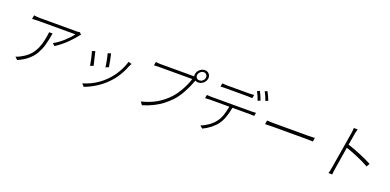

<svg xmlns="http://www.w3.org/2000/svg" viewBox="-1 -1786 5738 2828"><g transform="rotate(20 2868.0 -372.5)"><path d="M531.2 -521H585.2Q576.3 -466.3 567.5 -424Q558.6 -381.7 546.3 -337.4Q534.1 -293 519.4 -258.2Q504.6 -223.4 484.9 -188.4Q465.2 -153.4 440.5 -125Q415.8 -96.6 384.6 -69.4Q353.3 -42.3 314.3 -19Q275.2 4.3 228 24.9L188.2 -13.1Q234.7 -27 271.3 -50.1Q308.9 -70 340.4 -94.5Q371.8 -119 395.1 -144.5Q418.3 -170.1 437.5 -201.3Q456.7 -232.6 469.6 -261.7Q482.6 -290.8 493.3 -326.7Q503.9 -362.6 510.5 -393.3Q517 -424 523.4 -462Q529.8 -500.7 531.2 -521ZM957.7 -676.1 984.7 -644.9Q971.2 -634.9 960.6 -620Q941.4 -594.8 914.4 -564.5Q887.4 -534.1 850.3 -497Q813.2 -459.9 766.7 -422.2Q720.2 -384.6 674 -355.8L637.4 -389.9Q709.9 -427.2 788.7 -498.4Q867.5 -569.6 904.5 -623.9H332.4Q290.8 -623.9 227.6 -620L237.6 -679Q286.6 -671.2 340.2 -671.2H909.1Q938.9 -671.2 957.7 -676.1Z M1495.4 -540.1Q1503.2 -511 1517.4 -438.4Q1531.6 -365.8 1534.8 -337L1486.9 -318.9Q1484.4 -350.9 1470.3 -423.8Q1456.3 -496.8 1446.7 -524.9ZM1780.9 -512.1 1831 -496.1Q1829.5 -493.6 1813.6 -463.1Q1742.5 -280.5 1625.4 -160.2Q1550.1 -82 1460.9 -26.3Q1371.8 29.5 1283 61.1L1247.9 19.2Q1375.7 -17.4 1483.5 -94.8Q1591.3 -172.2 1666.7 -278.9Q1742.2 -385.7 1780.9 -512.1ZM1265.6 -492.9Q1275.9 -457.7 1316.1 -279.1L1267.4 -262.1Q1261.4 -301.1 1243.6 -377.5Q1225.9 -453.8 1217.7 -475.1Z M2851.2 -611.2Q2879.6 -611.2 2902.5 -630.7Q2925.4 -650.2 2930 -677.9Q2934.7 -706 2918.1 -726.6Q2901.6 -747.2 2873.6 -747.2Q2846.2 -747.2 2823 -726.6Q2799.7 -706 2795.1 -677.9Q2790.5 -650.2 2807 -630.7Q2823.5 -611.2 2851.2 -611.2ZM2242.2 -641H2742.9H2761Q2756.4 -656.6 2760.3 -677.9Q2767.4 -720.9 2802 -750.9Q2836.6 -780.9 2879.3 -780.9Q2922.2 -780.9 2947.8 -750.7Q2973.4 -720.5 2966.3 -677.9Q2959.2 -635.3 2923.7 -605.6Q2888.1 -576 2845.2 -576Q2818.2 -576 2799.4 -588.1L2797.6 -584.2Q2765.3 -492.9 2711.5 -392.9Q2657.7 -293 2596.6 -228Q2540.5 -169.7 2483.5 -125.9Q2426.5 -82 2350.3 -43.3Q2274.1 -4.6 2183.2 22L2148.8 -24.1Q2285.5 -58.6 2383 -116.1Q2480.5 -173.7 2559.7 -258.2Q2620 -322.8 2672.4 -418.9Q2724.8 -514.9 2748.2 -594.1H2233.3Q2185.4 -594.1 2148.8 -590.9L2158 -646Q2198.9 -641 2242.2 -641Z M3021.3 -394.9 3029.8 -447.1Q3066.8 -443.9 3107.2 -443.9H3733.3Q3768.1 -443.9 3800.1 -447.1L3791.5 -396Q3753.9 -398.1 3725.9 -398.1H3448.9Q3432.9 -312.9 3409.3 -245.6Q3385.7 -178.3 3348.7 -126.1Q3313.6 -78.5 3256.2 -33Q3198.9 12.4 3134.9 41.9L3094.5 8.2Q3158.4 -17.8 3214 -57.7Q3269.5 -97.7 3304.7 -144.2Q3343 -193.5 3363.5 -253.2Q3383.9 -312.9 3399.9 -398.1H3099.8Q3060.7 -398.1 3021.3 -394.9ZM3176.5 -632.1 3185.4 -685Q3229 -681.1 3260.7 -681.1H3602.6Q3649.1 -681.1 3684.3 -685L3675.4 -632.1Q3642.8 -634.9 3595.2 -634.9H3255Q3206.3 -634.9 3176.5 -632.1ZM3761.7 -622.2Q3752.5 -651.3 3736 -688.9Q3719.5 -726.6 3704.5 -753.9L3744.7 -771Q3784.8 -688.6 3801.8 -639.9ZM3811.8 -790.1 3849.4 -806.1Q3864.3 -780.2 3882.1 -742Q3899.9 -703.8 3909.8 -676.1L3870 -659.1Q3846.2 -729.8 3811.8 -790.1Z M3982.6 -337 3992.5 -397Q4037.6 -393.1 4114 -393.1H4642.8Q4706.3 -393.1 4741.5 -397L4731.5 -337Q4687.1 -339.8 4635.3 -339.8H4105.1Q4017.8 -339.8 3982.6 -337Z M5629.6 -312.9 5600.1 -262.1Q5533 -302.6 5425.4 -348.4Q5317.8 -394.2 5233.7 -421.9L5177.9 -79.9Q5166.5 -12.1 5166.2 21H5107.2Q5117.5 -11.7 5128.9 -79.9L5221.9 -639.9Q5230.1 -689.3 5230.8 -730.1H5290.8Q5277 -682.2 5269.9 -639.9L5242.2 -474.1Q5332 -445.7 5442.8 -399.5Q5553.6 -353.3 5629.6 -312.9Z"/></g></svg>

Font: Karasuma Gothic
Style: Light Italic
Weight: 300
Italic angle: 9.39998°
Designer: Rasmus Andersson / Ryoko Nishizuka
Foundry: rsms
Version: Version 1.00